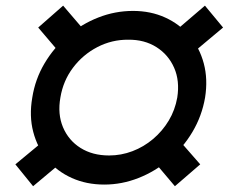

<svg xmlns="http://www.w3.org/2000/svg" viewBox="-20 -641 824 677"><path d="M347.7 9.8Q284.7 9.8 233.2 -13.4Q181.6 -36.6 146.7 -78.4Q111.8 -120.1 97.2 -176Q82.5 -231.9 93.8 -296.9Q104 -361.8 137 -417.5Q169.9 -473.1 218.8 -514.6Q267.6 -556.2 326.7 -579.3Q385.7 -602.5 449.2 -602.5Q511.2 -602.5 562.3 -579.3Q613.3 -556.2 648.4 -514.6Q683.6 -473.1 698.5 -417.5Q713.4 -361.8 703.1 -296.9Q691.9 -231.9 658.7 -176Q625.5 -120.1 576.4 -78.4Q527.3 -36.6 468.5 -13.4Q409.7 9.8 347.7 9.8ZM364.7 -92.8Q407.2 -92.8 447 -107.9Q486.8 -123 519.8 -150.9Q552.7 -178.7 575 -215.8Q597.2 -252.9 605 -296.9Q614.3 -356 594 -402.1Q573.7 -448.2 531.5 -474.9Q489.3 -501.5 432.6 -501Q374.5 -501.5 323.2 -474.9Q272 -448.2 237.3 -402.1Q202.6 -356 192.9 -296.9Q182.6 -238.8 202.1 -192.4Q221.7 -146 263.9 -119.4Q306.2 -92.8 364.7 -92.8ZM646.5 -443.4 584 -519.5 702.6 -621.1 766.6 -543.9ZM596.7 15.6 511.7 -85 599.6 -160.2 686 -61.5ZM96.7 15.6 34.2 -61.5 153.3 -160.2 216.8 -85ZM200.2 -443.4 114.7 -543.9 202.6 -621.1 289.6 -519.5Z"/></svg>

Font: Inter 24pt Black
Style: Italic
Weight: 900
Italic angle: -9.3988°
Designer: Rasmus Andersson
Foundry: rsms
Version: Version 4.001;git-66647c0bb